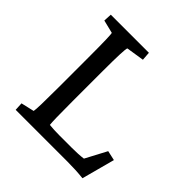

<svg xmlns="http://www.w3.org/2000/svg" viewBox="-160 -693 818 818"><g transform="rotate(45 249.5 -284.0)"><path d="M456.1 4.9Q410.6 0 361.3 0H48.8L46.9 -37.1L106.4 -50.8Q110.4 -68.4 110.4 -194.3V-377.9Q110.4 -513.7 106.4 -521.5L46.9 -536.1L48.8 -573.2H278.3L281.2 -534.2L200.2 -521.5Q194.3 -511.2 194.3 -377.9V-194.3Q194.3 -78.1 197.3 -57.6Q223.6 -54.7 258.8 -54.7H332Q374 -54.7 401.4 -58.6L452.1 -154.3L496.1 -144.5Z"/></g></svg>

Font: Crimson Pro
Style: Regular
Weight: 400
Designer: Jacques Le Bailly
Foundry: Baron von Fonthausen
Version: Version 1.003